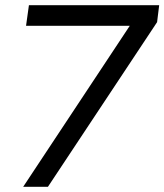

<svg xmlns="http://www.w3.org/2000/svg" viewBox="-20 -717 631 737"><path d="M69 0 498 -648 518 -618H80L91 -697H591L583 -632L164 0Z"/></svg>

Font: Hanken Grotesk
Style: Italic
Weight: 400
Italic angle: -8°
Designer: Alfredo Marco Pradil
Foundry: Hanken Design Co.
Version: Version 3.013